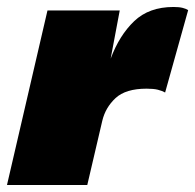

<svg xmlns="http://www.w3.org/2000/svg" viewBox="-40 -530 559 550"><path d="M-20 0 96 -500H303L277 -362Q302 -429 344.5 -469.5Q387 -510 457 -510Q473 -510 483 -507.5Q493 -505 499 -501L433 -265Q424 -270 412 -273Q400 -276 380 -276Q320 -276 291 -249Q262 -222 253 -184L210 0Z"/></svg>

Font: Prodigy Sans Black
Style: Italic
Weight: 900
Italic angle: -13°
Designer: Wei Huang
Foundry: Wei Huang
Version: Version 1.003; ttfautohint (v1.8.3)